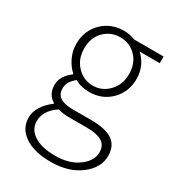

<svg xmlns="http://www.w3.org/2000/svg" viewBox="-175 -593 838 924"><g transform="rotate(30 243.5 -130.5)"><path d="M51.8 98.1Q51.8 66.9 70.6 36.6Q89.4 6.3 123 -18.1V-22Q81.1 -46.9 81.1 -99.1Q81.1 -149.9 132.8 -187V-190.9Q107.9 -212.4 90.6 -247.6Q73.2 -282.7 73.2 -323.2Q73.2 -397 121.8 -444.6Q170.4 -492.2 242.2 -492.2Q273.4 -492.2 305.2 -480H467.8V-442.9H356Q379.9 -421.9 394.5 -390.1Q409.2 -358.4 409.2 -321.8Q409.2 -248.5 361.3 -200.7Q313.5 -152.8 242.2 -152.8Q195.3 -152.8 162.1 -172.9Q143.6 -157.7 133.3 -141.8Q123 -126 123 -104Q123 -41 214.8 -41H317.9Q398.9 -41 437.5 -14.6Q476.1 11.7 476.1 68.8Q476.1 133.8 412.6 182.4Q349.1 231 249 231Q158.2 231 105 195.1Q51.8 159.2 51.8 98.1ZM94.2 94.2Q94.2 140.1 136.5 167.5Q178.7 194.8 253.9 194.8Q331.5 194.8 381.3 158.2Q431.2 121.6 431.2 74.2Q431.2 35.6 403.3 18.3Q375.5 1 319.8 1H216.8Q190.4 1 157.2 -6.8Q94.2 35.6 94.2 94.2ZM117.2 -323.2Q117.2 -264.2 153.8 -226.1Q190.4 -188 242.2 -188Q293 -188 329.6 -226.1Q366.2 -264.2 366.2 -323.2Q366.2 -382.8 330.3 -419.4Q294.4 -456.1 242.2 -456.1Q189.5 -456.1 153.3 -419.7Q117.2 -383.3 117.2 -323.2Z"/></g></svg>

Font: Source Sans Pro Light
Style: Regular
Weight: 300
Designer: Paul D. Hunt
Foundry: Adobe Systems Incorporated
Version: Version 2.020;PS 2.0;hotconv 1.0.86;makeotf.lib2.5.63406